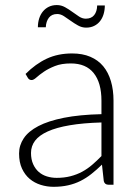

<svg xmlns="http://www.w3.org/2000/svg" viewBox="-20 -712 526 740"><path d="M398.5 0Q383.5 0 380 -14L373 -77.5Q352.5 -57.5 332.2 -41.5Q312 -25.5 290 -14.5Q268 -3.5 242.5 2.2Q217 8 186.5 8Q161 8 137 0.5Q113 -7 94.5 -22.5Q76 -38 64.8 -62.2Q53.5 -86.5 53.5 -120.5Q53.5 -152 71.5 -179Q89.5 -206 127.8 -226Q166 -246 226.2 -258Q286.5 -270 371 -272V-324Q371 -393 341.2 -430.2Q311.5 -467.5 253 -467.5Q217 -467.5 191.8 -457.5Q166.5 -447.5 149 -435.5Q131.5 -423.5 120.5 -413.5Q109.5 -403.5 102 -403.5Q92 -403.5 87 -412.5L78.5 -427Q117.5 -466 160.5 -486Q203.5 -506 258 -506Q298 -506 328 -493.2Q358 -480.5 377.8 -456.8Q397.5 -433 407.5 -399.2Q417.5 -365.5 417.5 -324V0ZM198.5 -26.5Q227.5 -26.5 251.8 -32.8Q276 -39 296.8 -50.2Q317.5 -61.5 335.5 -77Q353.5 -92.5 371 -110.5V-240Q300 -238 248.8 -229.2Q197.5 -220.5 164.2 -205.5Q131 -190.5 115.2 -169.8Q99.5 -149 99.5 -122.5Q99.5 -97.5 107.8 -79.2Q116 -61 129.5 -49.2Q143 -37.5 161 -32Q179 -26.5 198.5 -26.5ZM310.5 -640Q332 -640 343 -653.8Q354 -667.5 354.5 -691H384Q384 -673 379.2 -657.2Q374.5 -641.5 365.2 -630Q356 -618.5 342.5 -612Q329 -605.5 312 -605.5Q295.5 -605.5 280.8 -613.8Q266 -622 252.5 -631.8Q239 -641.5 226.2 -649.8Q213.5 -658 200.5 -658Q179.5 -658 168.5 -643.8Q157.5 -629.5 156.5 -607H126Q126 -625 131 -640.8Q136 -656.5 145.5 -668Q155 -679.5 168.5 -686Q182 -692.5 199 -692.5Q216 -692.5 230.8 -684.2Q245.5 -676 258.8 -666.2Q272 -656.5 284.8 -648.2Q297.5 -640 310.5 -640Z"/></svg>

Font: Lato Light
Style: Regular
Weight: 300
Designer: Lukasz Dziedzic
Foundry: Lukasz Dziedzic
Version: Version 1.104; Western+Polish opensource